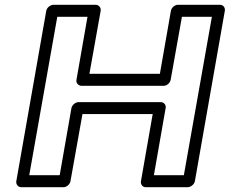

<svg xmlns="http://www.w3.org/2000/svg" viewBox="-20 -756 958 801"><path d="M747 -25H622L671 -305C674 -320 662 -330 651 -330H308C293 -330 280 -316 278 -305L229 -25H102L219 -686H345L299 -423C296 -408 309 -398 320 -398H663C678 -398 690 -412 692 -423L739 -686H864ZM763 25C774 25 790 15 793 0L918 -711C920 -722 913 -736 898 -736H722C711 -736 696 -726 693 -711L647 -448H353L400 -711C402 -722 394 -736 379 -736H203C192 -736 176 -726 173 -711L48 0C46 11 54 25 69 25H245C256 25 271 15 274 0L324 -280H617L568 0C566 11 573 25 588 25Z"/></svg>

Font: Asimov
Style: XWidOuIt
Weight: 500
Designer: Google
Version: Version 2.000980; 2014